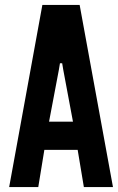

<svg xmlns="http://www.w3.org/2000/svg" viewBox="-20 -755 477 775"><path d="M17 0H134.5L159 -150H293.5L318.5 0H436L301.5 -735H151ZM178 -264 217.5 -472.5 222 -499.5H231L235.5 -472.5L274.5 -264Z"/></svg>

Font: League Gothic SemiExpanded
Style: Regular
Weight: 400
Width: 6
Designer: The League of Moveable Type
Version: Version 1.600; ttfautohint (v1.8.3)